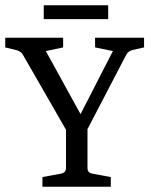

<svg xmlns="http://www.w3.org/2000/svg" viewBox="-22 -713 576 733"><path d="M243 -195 66 -503Q59 -516 43 -521L-2 -532V-569H219V-532L153 -518L300 -251H272L409 -518L341 -532V-569H528V-532L483 -522Q475 -519 469.5 -515.5Q464 -512 460 -504L299 -195ZM140 0V-37L210 -50Q230 -53 230 -72V-228H312V-72Q312 -53 331 -50L401 -37V0ZM145 -693H391V-640H145Z"/></svg>

Font: Rasa
Style: Regular
Weight: 400
Designer: Anna Giedrys (Yrsa+Rasa design), David Brezina (Yrsa art-direction, Rasa art-direction, design)
Foundry: Rosetta Type Foundry
Version: Version 2.004